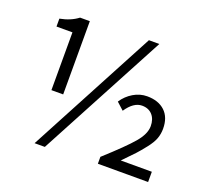

<svg xmlns="http://www.w3.org/2000/svg" viewBox="-128 -904 1160 1074"><g transform="rotate(20 451.5 -367.0)"><path d="M166 -298V-642H71V-689Q135 -701 178 -734H236V-298ZM179 13 583 -747H645L240 13ZM551 0V-41Q666 -145 711.5 -198.5Q757 -252 757 -298Q757 -340 734.5 -365Q712 -390 673 -390Q623 -390 580 -326L537 -365Q562 -403 600.5 -426Q639 -449 682 -449Q749 -449 788 -412.5Q827 -376 827 -308Q827 -278 817 -250Q807 -222 779 -186.5Q751 -151 732 -130.5Q713 -110 665 -61H850V0Z"/></g></svg>

Font: Noto Sans SC
Style: Regular
Weight: 400
Designer: Ryoko NISHIZUKA  (kana, bopomofo & ideographs); Paul D. Hunt (Latin, Greek & Cyrillic); Sandoll Communications , Soo-you
Foundry: Adobe
Version: Version 2.002;hotconv 1.0.116;makeotfexe 2.5.65601